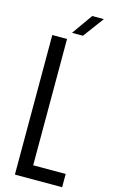

<svg xmlns="http://www.w3.org/2000/svg" viewBox="-143 -1011 623 1063"><g transform="rotate(15 168.5 -479.5)"><path d="M59.9 0V-800H144.4V-76H330.6V0ZM162.3 -840 246.2 -958.7H312.9L224.8 -840Z"/></g></svg>

Font: Big Shoulders Text SC Thin
Style: Regular
Weight: 100
Designer: Patric King
Foundry: XO Type Co
Version: Version 2.002